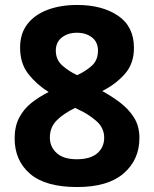

<svg xmlns="http://www.w3.org/2000/svg" viewBox="-20 -744 621 774"><path d="M291 -724Q392 -724 456 -680.5Q520 -637 520 -551Q520 -487 483 -445.5Q446 -404 392 -377Q429 -357 463.5 -331Q498 -305 520 -270.5Q542 -236 542 -188Q542 -100 478.5 -45Q415 10 291 10Q163 10 101 -43.5Q39 -97 39 -186Q39 -235 57.5 -270Q76 -305 107 -329.5Q138 -354 176 -373Q128 -403 94.5 -445.5Q61 -488 61 -552Q61 -609 90.5 -647Q120 -685 172 -704.5Q224 -724 291 -724ZM290 -612Q254 -612 229.5 -593Q205 -574 205 -540Q205 -504 230 -481Q255 -458 291 -441Q324 -456 349.5 -478.5Q375 -501 375 -540Q375 -574 351 -593Q327 -612 290 -612ZM181 -190Q181 -152 208.5 -127Q236 -102 289 -102Q344 -102 372 -126Q400 -150 400 -189Q400 -229 367.5 -257Q335 -285 297 -302L283 -309Q237 -287 209 -259Q181 -231 181 -190Z"/></svg>

Font: Noto Sans Khmer UI
Style: Bold
Weight: 700
Designer: Danh Hong and the Monotype Design Team
Foundry: Monotype Imaging Inc.
Version: Version 2.002; ttfautohint (v1.8.4.7-5d5b)